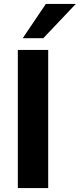

<svg xmlns="http://www.w3.org/2000/svg" viewBox="-20 -960 407 980"><path d="M71 0V-705H226V0ZM96 -765 214 -940H367L201 -765Z"/></svg>

Font: Nunito Sans 12pt ExtraLight ExtraBold
Style: Regular
Weight: 800
Version: Version 3.101;gftools[0.9.27]